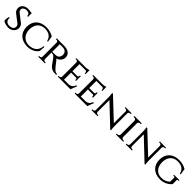

<svg xmlns="http://www.w3.org/2000/svg" viewBox="557 -2505 4408 4408"><g transform="rotate(45 2761.0 -301.0)"><path d="M363 -262Q387 -242 398 -211Q409 -180 410 -150Q410 -116 395.5 -86Q381 -56 356.5 -33.5Q332 -11 299 2Q266 15 229 15Q207 15 182 12Q157 9 133.5 3Q110 -3 89 -12.5Q68 -22 54 -35Q52 -43 51 -52.5Q50 -62 50 -73Q50 -94 54 -120Q58 -146 66 -169H93Q92 -160 91.5 -154Q91 -148 91 -144Q91 -91 125 -61.5Q159 -32 213 -32H220Q277 -34 309.5 -60Q342 -86 342 -131Q342 -151 334.5 -168.5Q327 -186 309 -201H310L115 -351Q86 -376 76 -406Q66 -436 65 -463Q65 -494 78 -522Q91 -550 114 -570Q137 -590 168 -602Q199 -614 235 -614Q268 -614 291.5 -611.5Q315 -609 332 -605H371L374 -483H346Q346 -523 321 -545.5Q296 -568 243 -568Q220 -568 200 -561.5Q180 -555 165 -543.5Q150 -532 141.5 -517Q133 -502 133 -484Q133 -467 140 -449Q147 -431 168 -414Z M1128 -262 1117 -117Q1077 -56 1003 -21Q929 14 841 14Q765 14 704 -8Q643 -30 600 -70.5Q557 -111 534 -169Q511 -227 511 -300Q511 -373 534 -431.5Q557 -490 600 -530.5Q643 -571 704 -592.5Q765 -614 841 -614Q903 -614 965.5 -597Q1028 -580 1076 -551L1100 -401H1075Q1052 -491 990 -529.5Q928 -568 840 -568Q784 -568 739.5 -549.5Q695 -531 663.5 -496.5Q632 -462 615 -412Q598 -362 598 -300Q598 -240 615.5 -191Q633 -142 665 -107.5Q697 -73 741.5 -53.5Q786 -34 841 -33H844Q896 -33 941.5 -46.5Q987 -60 1021.5 -88Q1056 -116 1077.5 -159Q1099 -202 1103 -262Z M1438 -599Q1532 -597 1588 -553.5Q1644 -510 1644 -433Q1644 -403 1634 -376Q1624 -349 1605.5 -327Q1587 -305 1562 -289.5Q1537 -274 1507 -267Q1522 -255 1538 -236.5Q1554 -218 1566 -201V-202Q1579 -183 1593 -165Q1605 -149 1620 -131Q1635 -113 1650 -96Q1664 -80 1677 -67Q1690 -54 1704 -44.5Q1718 -35 1734.5 -30Q1751 -25 1772 -25V1H1734Q1692 1 1662 -7.5Q1632 -16 1610 -29Q1588 -42 1573.5 -57.5Q1559 -73 1547 -87Q1542 -92 1527 -114.5Q1512 -137 1495 -160L1451 -222Q1433 -245 1410 -264Q1387 -283 1333 -283V-71Q1334 -53 1347 -40Q1360 -27 1380 -27H1402V-1H1186V-27H1208Q1228 -27 1241 -39.5Q1254 -52 1255 -70V-531Q1254 -549 1241 -561Q1228 -573 1208 -573H1187V-600ZM1392 -309Q1403 -309 1418.5 -309.5Q1434 -310 1454 -311.5Q1474 -313 1492 -320.5Q1510 -328 1525 -343.5Q1540 -359 1550 -388Q1557 -407 1557 -432Q1557 -438 1556 -440Q1555 -491 1523 -520Q1491 -549 1436 -552Q1416 -553 1397 -553H1333V-309Z M2237 5H1828V-21H1850Q1870 -21 1883 -34Q1896 -47 1897 -66V-528Q1897 -546 1883.5 -558.5Q1870 -571 1850 -571H1828V-597H2121Q2135 -597 2152 -599Q2169 -601 2185.5 -604Q2202 -607 2215.5 -610.5Q2229 -614 2237 -617V-486H2210V-509Q2210 -526 2198.5 -538Q2187 -550 2169 -551H1976V-321H2134Q2150 -322 2158 -331.5Q2166 -341 2166 -354V-375H2193V-222H2166V-243Q2166 -256 2158.5 -265Q2151 -274 2136 -276H1977V-46H2120Q2153 -47 2176.5 -55.5Q2200 -64 2217 -78Q2234 -92 2246.5 -112Q2259 -132 2269 -155H2297Z M2783 5H2374V-21H2396Q2416 -21 2429 -34Q2442 -47 2443 -66V-528Q2443 -546 2429.5 -558.5Q2416 -571 2396 -571H2374V-597H2667Q2681 -597 2698 -599Q2715 -601 2731.5 -604Q2748 -607 2761.5 -610.5Q2775 -614 2783 -617V-486H2756V-509Q2756 -526 2744.5 -538Q2733 -550 2715 -551H2522V-321H2680Q2696 -322 2704 -331.5Q2712 -341 2712 -354V-375H2739V-222H2712V-243Q2712 -256 2704.5 -265Q2697 -274 2682 -276H2523V-46H2666Q2699 -47 2722.5 -55.5Q2746 -64 2763 -78Q2780 -92 2792.5 -112Q2805 -132 2815 -155H2843Z M3622 -598V-572H3598Q3579 -572 3566 -560Q3553 -548 3551 -531V-117Q3551 -94 3552.5 -70.5Q3554 -47 3556 -28Q3558 -6 3561 15H3539L3044 -454V-68Q3046 -50 3059 -37.5Q3072 -25 3090 -25H3115V1H2915V-25H2940Q2958 -25 2971.5 -37.5Q2985 -50 2986 -68V-484Q2986 -508 2984 -531.5Q2982 -555 2980 -573Q2977 -594 2974 -614H2998L3492 -149V-533Q3490 -550 3477 -562Q3464 -574 3446 -574H3421V-600Z M3709 0V-26H3730Q3753 -26 3769.5 -39Q3786 -52 3788 -70V-529Q3786 -547 3769.5 -560Q3753 -573 3730 -573H3709V-600H3946V-573H3925Q3903 -573 3886.5 -560Q3870 -547 3868 -530V-70Q3869 -52 3885.5 -39Q3902 -26 3925 -26H3946V0Z M4737 -598V-572H4713Q4694 -572 4681 -560Q4668 -548 4666 -531V-117Q4666 -94 4667.5 -70.5Q4669 -47 4671 -28Q4673 -6 4676 15H4654L4159 -454V-68Q4161 -50 4174 -37.5Q4187 -25 4205 -25H4230V1H4030V-25H4055Q4073 -25 4086.5 -37.5Q4100 -50 4101 -68V-484Q4101 -508 4099 -531.5Q4097 -555 4095 -573Q4092 -594 4089 -614H4113L4607 -149V-533Q4605 -550 4592 -562Q4579 -574 4561 -574H4536V-600Z M5437 -116Q5419 -93 5391.5 -70Q5364 -47 5328 -28Q5292 -9 5247.5 3Q5203 15 5151 15Q5077 15 5016.5 -7Q4956 -29 4913 -69.5Q4870 -110 4846.5 -168Q4823 -226 4823 -299Q4823 -372 4846.5 -430.5Q4870 -489 4913 -529.5Q4956 -570 5016.5 -591.5Q5077 -613 5151 -613Q5220 -613 5276.5 -598Q5333 -583 5385 -551L5409 -401H5384Q5363 -487 5306 -527.5Q5249 -568 5149 -568Q5095 -568 5050.5 -549.5Q5006 -531 4974.5 -496.5Q4943 -462 4926 -412Q4909 -362 4909 -300Q4909 -238 4926 -188.5Q4943 -139 4974.5 -104Q5006 -69 5050.5 -50.5Q5095 -32 5149 -32Q5207 -32 5258.5 -51Q5310 -70 5355 -112Q5355 -144 5355.5 -175Q5356 -206 5357 -238Q5357 -252 5346.5 -259.5Q5336 -267 5319 -267H5305V-289H5484V-267H5470Q5435 -267 5435 -237Z"/></g></svg>

Font: Constantine
Style: Regular
Weight: 400
Designer: Dukom Design
Version: Version 1.001;PS 001.001;hotconv 1.0.56;makeotf.lib2.0.21325